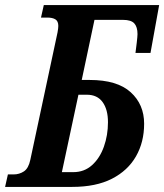

<svg xmlns="http://www.w3.org/2000/svg" viewBox="-58 -734 645 754"><path d="M-38 0 -27 -49H-5Q18 -49 36 -61Q54 -73 61 -106L168 -607Q171 -624 171 -632Q171 -651 159.5 -658Q148 -665 128 -665H103L114 -714H567L533 -526H474L479 -566Q482 -592 482 -600Q482 -628 469.5 -642Q457 -656 425 -656H313L263 -420H294Q402 -420 455 -372Q508 -324 508 -248Q508 -176 476 -120Q444 -64 381.5 -32Q319 0 225 0ZM283 -362H250L185 -58H230Q273 -58 303.5 -85.5Q334 -113 350 -158Q366 -203 366 -254Q366 -304 345 -333Q324 -362 283 -362Z"/></svg>

Font: Noto Serif ExtraCondensed
Style: Bold Italic
Weight: 700
Width: 2
Italic angle: -12°
Designer: Monotype Design Team
Foundry: Monotype Imaging Inc.
Version: Version 2.013; ttfautohint (v1.8.4.7-5d5b)